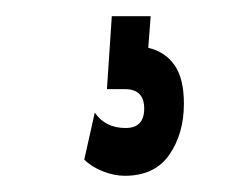

<svg xmlns="http://www.w3.org/2000/svg" viewBox="-20 -20 290 237"><path d="M134 197Q121 197 107 191.5Q93 186 84 177L97 119Q110 138 135 138Q158 138 158 114Q158 90 134 90H112L118 0H166L163 39Q184 44 195.5 60.5Q207 77 207 108Q207 145 189 171Q171 197 134 197Z"/></svg>

Font: Inconsolata UltraCondensed ExtraBold
Style: Regular
Weight: 800
Width: 1
Monospace: yes
Designer: Raph Levien, Cyreal, Brenton Simpson
Foundry: Raph Levien, Cyreal, Google
Version: Version 3.001; ttfautohint (v1.8.2.53-6de2)